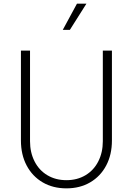

<svg xmlns="http://www.w3.org/2000/svg" viewBox="-20 -1023 730 1055"><path d="M95 -251V-745H145V-247Q145 -185 170 -136Q195 -87 240.5 -60Q286 -33 345 -33Q404 -33 449.5 -60Q495 -87 520 -136Q545 -185 545 -247V-745H595V-251Q595 -173 563.5 -113.5Q532 -54 475.5 -21Q419 12 345 12Q271 12 214.5 -21Q158 -54 126.5 -113.5Q95 -173 95 -251ZM403 -1003H455L364 -859H325Z"/></svg>

Font: Eudoxus Sans ExtraLight
Style: Regular
Weight: 200
Designer: Stijn de Vries
Foundry: tokotype
Version: Version 2.005